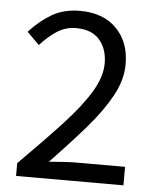

<svg xmlns="http://www.w3.org/2000/svg" viewBox="-49 -692 595 734"><g transform="rotate(5 248.5 -325.0)"><path d="M40 0V-49Q136 -145 203 -217.5Q270 -290 305 -348.5Q340 -407 340 -458Q340 -513 310 -548Q280 -583 219 -583Q179 -583 145 -560.5Q111 -538 83 -506L36 -553Q76 -597 121.5 -623.5Q167 -650 229 -650Q318 -650 369 -598.5Q420 -547 420 -462Q420 -402 386.5 -340.5Q353 -279 294.5 -211.5Q236 -144 160 -65Q186 -67 214 -69Q242 -71 267 -71H452V0Z"/></g></svg>

Font: .
Style: 
Weight: 400
Designer: Paul D. Hunt, Dalton Maag
Foundry: Dalton Maag Ltd
Version: Version 1.200